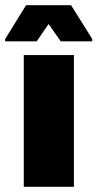

<svg xmlns="http://www.w3.org/2000/svg" viewBox="-53 -723 377 743"><path d="M39 0V-510H233V0ZM-33 -563V-572L48 -703H222L304 -572V-563H182L135 -630L89 -563Z"/></svg>

Font: Saira Semi Condensed Black
Style: Regular
Weight: 900
Width: 4
Designer: Hector Gatti with collaboration of the Omnibus-Type team
Foundry: Omnibus-Type
Version: Version 1.001; ttfautohint (v1.8)